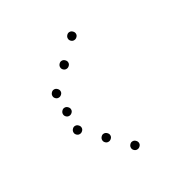

<svg xmlns="http://www.w3.org/2000/svg" viewBox="-148 -807 897 913"><g transform="rotate(-30 300.0 -350.5)"><path d="M349 -673Q341 -673 334.5 -666Q328 -659 328 -651V-649Q328 -641 334.5 -634.5Q341 -628 349 -628H351Q359 -628 366 -634.5Q373 -641 373 -649V-651Q373 -659 366 -666Q359 -673 351 -673ZM249 -573Q241 -573 234.5 -566Q228 -559 228 -551V-549Q228 -541 234.5 -534.5Q241 -528 249 -528H251Q259 -528 266 -534.5Q273 -541 273 -549V-551Q273 -559 266 -566Q259 -573 251 -573ZM149 -473Q141 -473 134.5 -466Q128 -459 128 -451V-449Q128 -441 134.5 -434.5Q141 -428 149 -428H151Q159 -428 166 -434.5Q173 -441 173 -449V-451Q173 -459 166 -466Q159 -473 151 -473ZM149 -373Q141 -373 134.5 -366Q128 -359 128 -351V-349Q128 -341 134.5 -334.5Q141 -328 149 -328H151Q159 -328 166 -334.5Q173 -341 173 -349V-351Q173 -359 166 -366Q159 -373 151 -373ZM149 -273Q141 -273 134.5 -266Q128 -259 128 -251V-249Q128 -241 134.5 -234.5Q141 -228 149 -228H151Q159 -228 166 -234.5Q173 -241 173 -249V-251Q173 -259 166 -266Q159 -273 151 -273ZM249 -173Q241 -173 234.5 -166Q228 -159 228 -151V-149Q228 -141 234.5 -134.5Q241 -128 249 -128H251Q259 -128 266 -134.5Q273 -141 273 -149V-151Q273 -159 266 -166Q259 -173 251 -173ZM349 -73Q341 -73 334.5 -66Q328 -59 328 -51V-49Q328 -41 334.5 -34.5Q341 -28 349 -28H351Q359 -28 366 -34.5Q373 -41 373 -49V-51Q373 -59 366 -66Q359 -73 351 -73Z"/></g></svg>

Font: Doto Rounded Light
Style: Regular
Weight: 300
Monospace: yes
Version: Version 1.000